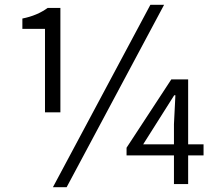

<svg xmlns="http://www.w3.org/2000/svg" viewBox="-20 -765 906 798"><path d="M167 -645H73V-688Q134 -700 178 -732H231V-298H167ZM605 -745H662L257 13H200ZM703 -119H506V-151L692 -435H762V-165H826V-119H762V0H703ZM703 -249 709 -369H704L575 -165H703Z"/></svg>

Font: Source Han Sans CN Normal
Style: Regular
Weight: 350
Designer: Ryoko NISHIZUKA 西塚涼子 (kana, bopomofo & ideographs); Paul D. Hunt (Latin, Greek & Cyrillic); Sandoll Communications 산돌커뮤니
Foundry: Adobe
Version: Version 2.004;hotconv 1.0.118;makeotfexe 2.5.65603